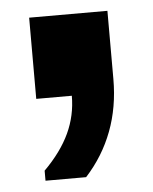

<svg xmlns="http://www.w3.org/2000/svg" viewBox="-38 -229 363 457"><g transform="rotate(-5 143.5 -1.0)"><path d="M53 194V170Q94 129 113.5 87Q133 45 133 -2H48V-196H235V-33Q235 34 213.5 91Q192 148 150 194Z"/></g></svg>

Font: Chivo Medium Black
Style: Regular
Weight: 900
Version: Version 2.002